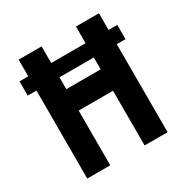

<svg xmlns="http://www.w3.org/2000/svg" viewBox="-146 -749 849 874"><g transform="rotate(-30 278.0 -312.5)"><path d="M66.7 0V-462.5H20.8V-537.5H66.7V-625H187.5V-537.5H368.1V-625H488.9V-537.5H534.7V-462.5H488.9V0H368.1V-287.5H187.5V0ZM187.5 -400H368.1V-462.5H187.5Z"/></g></svg>

Font: Afacad Flux
Style: Bold
Weight: 700
Designer: Kristian Moeller
Foundry: Dicotype
Version: Version 1.100